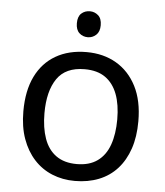

<svg xmlns="http://www.w3.org/2000/svg" viewBox="-52 -769 710 825"><g transform="rotate(5 302.5 -356.0)"><path d="M303 -722Q323 -722 338.5 -708.5Q354 -695 354 -666Q354 -638 338.5 -624Q323 -610 303 -610Q281 -610 266 -624Q251 -638 251 -666Q251 -695 266 -708.5Q281 -722 303 -722ZM551 -269Q551 -202 533.5 -150.5Q516 -99 483.5 -63Q451 -27 404.5 -8.5Q358 10 301 10Q248 10 203 -8.5Q158 -27 125 -63Q92 -99 73.5 -150.5Q55 -202 55 -269Q55 -358 85 -419.5Q115 -481 171 -513.5Q227 -546 304 -546Q377 -546 432.5 -513.5Q488 -481 519.5 -419.5Q551 -358 551 -269ZM146 -269Q146 -206 162.5 -159.5Q179 -113 214 -88Q249 -63 303 -63Q357 -63 392 -88Q427 -113 443.5 -159.5Q460 -206 460 -269Q460 -333 443 -378Q426 -423 391.5 -447.5Q357 -472 302 -472Q220 -472 183 -418Q146 -364 146 -269Z"/></g></svg>

Font: uoriya15
Style: Book
Weight: 400
Designer: Jelle Bosma - Monotype Design Team
Foundry: Monotype Imaging Inc.
Version: Version 2.003